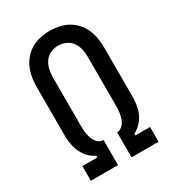

<svg xmlns="http://www.w3.org/2000/svg" viewBox="-180 -846 859 948"><g transform="rotate(-30 250.0 -371.5)"><path d="M57 0H212V-143H209Q191 -144 178 -158Q165 -172 159.5 -189Q154 -206 152 -223.5Q150 -241 150 -259V-535Q150 -558 155 -580Q160 -602 172.5 -621Q185 -640 206.5 -649.5Q228 -659 250 -659Q273 -659 294 -649.5Q315 -640 328 -621Q341 -602 345.5 -580Q350 -558 350 -535V-259Q350 -241 348 -223.5Q346 -206 340.5 -189Q335 -172 322 -158Q309 -144 292 -143H289V0H443V-84H359V-94Q388 -108 408.5 -135Q429 -162 436 -194Q443 -226 443 -259V-535Q443 -567 437 -599Q431 -631 414.5 -659Q398 -687 372 -707Q346 -727 314 -735Q282 -743 250 -743Q218 -743 186.5 -735Q155 -727 129 -707Q103 -687 86.5 -659Q70 -631 63.5 -599Q57 -567 57 -535V-259Q57 -226 64.5 -194Q72 -162 92 -135Q112 -108 142 -94V-84H57Z"/></g></svg>

Font: Iosevka SS08 Medium
Style: Regular
Weight: 500
Monospace: yes
Designer: Belleve Invis
Foundry: Belleve Invis
Version: Version 3.4.3; ttfautohint (v1.8.3)